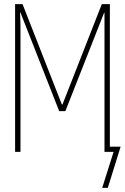

<svg xmlns="http://www.w3.org/2000/svg" viewBox="-20 -734 603 928"><path d="M53 0H79V-584C79 -614 79 -627 77 -673H79L266 -197H296L483 -672H485V0H529L474 174H501L563 -25H511V-714H472L282 -229H279L89 -714H53Z"/></svg>

Font: Noto Sans Mono SemiCondensed Thin
Style: Regular
Weight: 100
Width: 4
Designer: Monotype Design Team
Foundry: Monotype Imaging Inc.
Version: Version 2.014